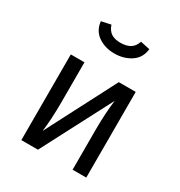

<svg xmlns="http://www.w3.org/2000/svg" viewBox="-184 -920 983 1048"><g transform="rotate(30 307.5 -396.0)"><path d="M512.3 -540V0H426.2V-252.8Q426.2 -305.6 429.2 -354.6Q432.3 -403.6 437.4 -440.5L207.7 0H103.1V-540H189.2V-287.7Q189.2 -235.4 186.2 -184.4Q183.1 -133.3 178.5 -101.5L405.6 -540ZM305.6 -663.1Q246.7 -663.1 203.6 -692.6Q160.5 -722.1 154.4 -779L213.8 -791.8Q225.1 -758.5 247.2 -744.4Q269.2 -730.3 305.6 -730.3Q341.5 -730.3 365.6 -744.4Q389.7 -758.5 400.5 -791.8L460 -779Q453.8 -722.1 409.5 -692.6Q365.1 -663.1 305.6 -663.1Z"/></g></svg>

Font: FiraCode Nerd Font
Style: Regular
Weight: 400
Designer: Carrois Corporate, Edenspiekermann AG, Nikita Prokopov
Foundry: Carrois Corporate, Edenspiekermann AG, Nikita Prokopov
Version: Version 6.002;Nerd Fonts 3.4.0